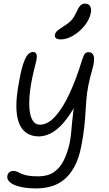

<svg xmlns="http://www.w3.org/2000/svg" viewBox="-20 -786 603 1067"><path d="M182 261Q130 261 92 252Q54 243 35.5 227Q17 211 21 191Q23 179 31.5 171.5Q40 164 56 164Q67 164 76 168.5Q85 173 97.5 179Q110 185 132.5 189.5Q155 194 193 194Q245 194 279.5 170.5Q314 147 335 104Q356 61 368 5Q373 -22 375.5 -49Q378 -76 381 -109.5Q384 -143 390 -189Q396 -235 408 -299L432 -271Q399 -195 366 -147Q333 -99 302.5 -73Q272 -47 245 -37.5Q218 -28 197 -28Q143 -28 111 -61Q79 -94 72.5 -163.5Q66 -233 88 -343Q100 -408 112.5 -441Q125 -474 137.5 -485.5Q150 -497 163 -497Q173 -497 179 -491Q185 -485 184.5 -468.5Q184 -452 175 -421Q156 -348 148 -288Q140 -228 143.5 -184Q147 -140 161.5 -116.5Q176 -93 202 -93Q246 -93 288 -140Q330 -187 367.5 -268.5Q405 -350 436 -452Q445 -480 452 -488Q459 -496 474 -496Q482 -496 489 -491.5Q496 -487 500 -476.5Q504 -466 502.5 -447.5Q501 -429 493 -400Q478 -349 470.5 -309Q463 -269 460 -232.5Q457 -196 455 -159Q453 -122 448 -77.5Q443 -33 432 25Q419 93 394.5 138.5Q370 184 337.5 211Q305 238 265.5 249.5Q226 261 182 261ZM318 -567Q299 -567 291 -574Q283 -581 285 -592Q288 -606 299 -615.5Q310 -625 334 -640Q366 -660 379.5 -676.5Q393 -693 406 -721Q418 -748 428.5 -757Q439 -766 451 -766Q474 -766 481.5 -750Q489 -734 485 -715Q477 -676 449 -642Q421 -608 385.5 -587.5Q350 -567 318 -567Z"/></svg>

Font: Shantell Sans Light
Style: Italic
Weight: 300
Italic angle: -11°
Designer: Stephen Nixon, Anya Danilova, Shantell Martin
Foundry: Arrow Type
Version: Version 1.008;[ac192a2d6]